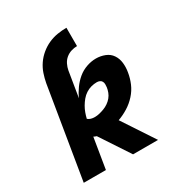

<svg xmlns="http://www.w3.org/2000/svg" viewBox="-173 -871 946 998"><g transform="rotate(-30 300.0 -371.5)"><path d="M132 -546Q137 -573 146 -599.5Q155 -626 171 -649.5Q187 -673 210 -692Q233 -711 259 -722.5Q285 -734 312.5 -738.5Q340 -743 367 -743V-633Q350 -633 332 -627.5Q314 -622 299.5 -610Q285 -598 276.5 -580.5Q268 -563 265 -546ZM338 0 222 -176Q218 -177 213.5 -179Q209 -181 205 -183L175 0H42L132 -546H265L240 -393Q252 -420 270 -445Q288 -470 311 -489Q334 -508 362.5 -518Q391 -528 419 -528Q447 -528 472.5 -518Q498 -508 512.5 -486.5Q527 -465 530 -437.5Q533 -410 528 -382Q523 -350 510 -319.5Q497 -289 474 -263.5Q451 -238 422 -220Q393 -202 362 -191L488 0ZM263 -267Q277 -267 291.5 -270.5Q306 -274 320.5 -279.5Q335 -285 348 -294Q361 -303 371 -315Q381 -327 386.5 -341.5Q392 -356 394 -370Q395 -379 395 -388Q395 -397 391 -404.5Q387 -412 379 -415.5Q371 -419 362 -419Q345 -419 328 -414.5Q311 -410 295.5 -400Q280 -390 268 -375.5Q256 -361 247 -345.5Q238 -330 232 -313.5Q226 -297 222 -280Q230 -273 240.5 -270Q251 -267 263 -267Z"/></g></svg>

Font: Iosevka Extrabold Extended
Style: Italic
Weight: 800
Width: 7
Italic angle: -9°
Monospace: yes
Designer: Belleve Invis
Foundry: Belleve Invis
Version: Version 32.5.0; ttfautohint (v1.8.4)